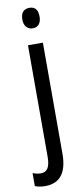

<svg xmlns="http://www.w3.org/2000/svg" viewBox="-132 -776 463 1053"><g transform="rotate(-10 99.5 -249.0)"><path d="M65 -681Q65 -710 78 -724Q91 -738 114 -738Q161 -738 161 -681Q161 -654 148.5 -639Q136 -624 114 -624Q92 -624 78.5 -639Q65 -654 65 -681ZM32 240Q-2 240 -26 230V158Q-15 162 -4 164.5Q7 167 19 167Q45 167 58 147.5Q71 128 71 83V-537H154V81Q154 239 32 240Z"/></g></svg>

Font: Noto Sans Lao Condensed
Style: Regular
Weight: 400
Width: 3
Designer: Monotype Design Team
Foundry: Monotype Imaging Inc.
Version: Version 2.003; ttfautohint (v1.8.4.7-5d5b)